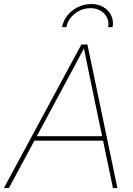

<svg xmlns="http://www.w3.org/2000/svg" viewBox="-48 -953 673 973"><path d="M-28.3 0 364.3 -727.5H395L546.9 0H524.4L406.7 -563.5Q398.9 -602.5 390.9 -641.6Q382.8 -680.7 375 -719.7H383.8Q362.8 -680.7 342.3 -641.6Q321.8 -602.5 300.3 -563.5L-2.9 0ZM119.1 -240.2 123 -262.7H482.9L479 -240.2ZM414.1 -932.6Q449.7 -932.6 476.1 -917Q502.4 -901.4 515.4 -875Q528.3 -848.6 522.5 -815.4H500Q506.8 -855.5 480.5 -883.5Q454.1 -911.6 410.6 -911.6Q366.7 -911.6 331.1 -883.5Q295.4 -855.5 288.6 -815.4H266.6Q272.5 -848.6 293.9 -875Q315.4 -901.4 346.9 -917Q378.4 -932.6 414.1 -932.6Z"/></svg>

Font: Inter 28pt Thin
Style: Italic
Weight: 250
Italic angle: -9.3988°
Designer: Rasmus Andersson
Foundry: rsms
Version: Version 4.001;git-66647c0bb